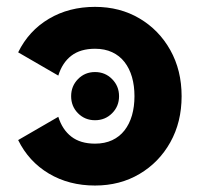

<svg xmlns="http://www.w3.org/2000/svg" viewBox="-20 -541 596 573"><path d="M192.3 -253.9Q192.3 -223.7 212.8 -203Q233.4 -182.2 263.6 -182.2Q293.8 -182.2 314.5 -203Q335.3 -223.7 335.3 -253.9Q335.3 -284.1 314.5 -305Q293.8 -326 263.6 -326Q233.4 -326 212.8 -305Q192.3 -284.1 192.3 -253.9ZM381.3 -253.9Q381.3 -285.1 373.9 -311Q366.4 -336.9 351.6 -355.9Q336.8 -374.9 314.7 -385.2Q292.6 -395.5 263.6 -395.5Q220 -395.5 193 -374.8Q165.9 -354 154 -315.4L34.2 -384.8Q65.6 -449 125.7 -484.8Q185.8 -520.5 263.6 -520.5Q338 -520.5 396.3 -486Q454.6 -451.6 488.3 -391.4Q522 -331.2 522 -253.9Q522 -176.6 488.3 -116.4Q454.6 -56.2 396.3 -21.8Q338 12.7 263.6 12.7Q185.8 12.7 125.7 -23.1Q65.6 -59 34.2 -123L154 -192.4Q165.9 -154.1 193 -133.2Q220 -112.3 263.6 -112.3Q292.6 -112.3 314.7 -122.6Q336.8 -132.9 351.6 -151.9Q366.4 -170.9 373.9 -196.9Q381.3 -222.9 381.3 -253.9Z"/></svg>

Font: Giphurs SC
Style: Regular
Weight: 400
Version: Version 0.920